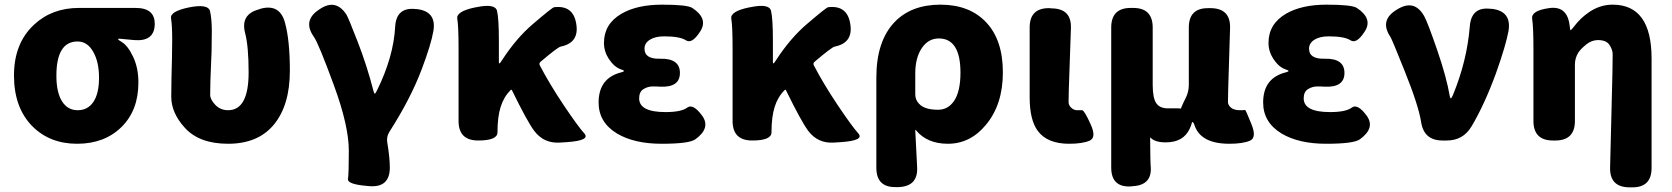

<svg xmlns="http://www.w3.org/2000/svg" viewBox="-20 -603 7175 824"><path d="M119 -61Q40 -141 40 -279Q40 -417 126 -497Q203 -569 319 -569H562Q647 -569 644 -496Q641 -424 556 -431L492 -437Q487 -437 487 -434.5Q487 -432 502 -423Q528 -408 551 -360Q574 -312 574 -249Q574 -129 501 -57.5Q428 14 311 14Q194 14 119 -61ZM381 -379Q356 -425 313 -425Q222 -425 222 -278Q222 -207 246 -168.5Q270 -130 313.5 -130Q357 -130 381 -166Q405 -202 405 -269Q405 -336 381 -379Z M959 14Q834 14 772 -56Q715 -119 715 -188Q715 -231 716 -274L718 -351Q719 -392 719 -433Q719 -495 714 -524.5Q709 -554 790 -571Q874 -588 881.5 -554.5Q889 -521 889 -470Q889 -427 888 -384L883 -257Q882 -216 882 -196Q882 -176 904 -153Q926 -130 959 -130Q1047 -130 1047 -292Q1047 -404 1032 -461Q1011 -542 1092 -563L1100 -566Q1181 -587 1203 -506Q1224 -430 1224 -300Q1224 -152 1156 -69Q1088 14 959 14Z M1556 195Q1470 188 1473.5 165Q1477 142 1477 44Q1477 -63 1413 -237Q1347 -417 1327 -445Q1278 -514 1348 -561L1351 -563Q1421 -611 1467 -540Q1475 -527 1515 -424Q1555 -321 1583 -212Q1586 -201 1588.5 -201Q1591 -201 1598 -215Q1669 -359 1676 -489Q1681 -574 1766 -564H1769Q1854 -554 1840 -470Q1830 -412 1790 -306Q1742 -179 1651 -37Q1638 -16 1642 8Q1653 74 1653 116Q1653 202 1567 196Z M2382 9Q2314 13 2273 -41Q2244 -79 2177 -216Q2175 -220 2171 -216Q2142 -187 2128.5 -144Q2115 -101 2115 -35Q2115 0 2032 0Q1948 0 1948 -84V-392Q1948 -491 1942.5 -522.5Q1937 -554 2018 -571L2024 -572Q2105 -589 2113 -556.5Q2121 -524 2121 -427V-336Q2121 -331 2123.5 -331Q2126 -331 2136 -347Q2196 -439 2266 -499Q2350 -571 2358 -572Q2440 -582 2453 -501Q2467 -419 2386 -403Q2373 -400 2300 -338Q2292 -331 2297 -322Q2337 -245 2397 -155Q2460 -61 2487.5 -30.5Q2515 0 2413 7Z M2628 -30Q2549 -78 2549 -163Q2549 -269 2648 -293Q2658 -296 2658 -298.5Q2658 -301 2646 -305Q2617 -314 2593 -350Q2572 -382 2572 -419Q2572 -500 2647 -544Q2714 -583 2821.5 -583Q2929 -583 2951 -569Q3021 -523 2985 -468Q2950 -413 2924 -430Q2898 -447 2830 -447Q2792 -447 2769 -432.5Q2746 -418 2746 -394Q2746 -349 2813 -351Q2898 -353 2898 -290Q2898 -227 2813 -231Q2802 -232 2781 -232Q2760 -232 2741.5 -220.5Q2723 -209 2723 -181Q2723 -122 2836 -122Q2904 -122 2929 -141Q2954 -160 2993 -107Q3032 -54 2964 -5Q2937 14 2819.5 14Q2702 14 2628 -30Z M3558 9Q3490 13 3449 -41Q3420 -79 3353 -216Q3351 -220 3347 -216Q3318 -187 3304.5 -144Q3291 -101 3291 -35Q3291 0 3208 0Q3124 0 3124 -84V-392Q3124 -491 3118.5 -522.5Q3113 -554 3194 -571L3200 -572Q3281 -589 3289 -556.5Q3297 -524 3297 -427V-336Q3297 -331 3299.5 -331Q3302 -331 3312 -347Q3372 -439 3442 -499Q3526 -571 3534 -572Q3616 -582 3629 -501Q3643 -419 3562 -403Q3549 -400 3476 -338Q3468 -331 3473 -322Q3513 -245 3573 -155Q3636 -61 3663.5 -30.5Q3691 0 3589 7Z M3826 200Q3741 202 3741 117V-270Q3741 -426 3819 -508Q3891 -583 4016 -583Q4141 -583 4212.5 -507Q4284 -431 4284 -292.5Q4284 -154 4211 -67Q4144 14 4048 14Q3959 14 3911 -44Q3908 -48 3908 -43L3916 113Q3921 197 3836 200ZM4006 -132Q4048 -132 4074 -169Q4102 -210 4102 -291Q4102 -438 4009 -438Q3964 -438 3936 -396.5Q3908 -355 3908 -287V-198Q3908 -174 3925 -157Q3948 -132 4006 -132Z M4568 14Q4475 14 4434 -41Q4399 -88 4399 -185V-485Q4399 -569 4483 -568L4494 -567Q4579 -566 4576 -482L4567 -220Q4566 -179 4566 -165Q4566 -151 4577.5 -140.5Q4589 -130 4602 -130Q4615 -130 4624 -130Q4634 -129 4660 -71Q4687 -13 4656.5 0.5Q4626 14 4568 14Z M4834 197Q4749 202 4749 116V-485Q4749 -569 4833 -569H4843Q4927 -569 4927 -485V-239Q4927 -183 4942 -160.5Q4957 -138 4992 -138H5031Q5126 -138 5086 -51Q5059 8 4983 8Q4938 8 4919 -11Q4916 -15 4916 -10Q4917 102 4918 106Q4928 191 4842 196ZM5097 -79Q5016 -79 5060 -165L5068 -181Q5082 -208 5082 -239V-485Q5082 -569 5166 -568H5178Q5262 -566 5259 -482L5251 -220Q5250 -179 5250 -165.5Q5250 -152 5263 -141Q5276 -130 5302 -130Q5321 -130 5323.5 -131Q5326 -132 5350 -72Q5375 -12 5344 1Q5313 14 5256 14Q5132 14 5106 -67Q5102 -79 5097 -79Z M5480 -30Q5401 -78 5401 -163Q5401 -269 5500 -293Q5510 -296 5510 -298.5Q5510 -301 5498 -305Q5469 -314 5445 -350Q5424 -382 5424 -419Q5424 -500 5499 -544Q5566 -583 5673.5 -583Q5781 -583 5803 -569Q5873 -523 5837 -468Q5802 -413 5776 -430Q5750 -447 5682 -447Q5644 -447 5621 -432.5Q5598 -418 5598 -394Q5598 -349 5665 -351Q5750 -353 5750 -290Q5750 -227 5665 -231Q5654 -232 5633 -232Q5612 -232 5593.5 -220.5Q5575 -209 5575 -181Q5575 -122 5688 -122Q5756 -122 5781 -141Q5806 -160 5845 -107Q5884 -54 5816 -5Q5789 14 5671.5 14Q5554 14 5480 -30Z M6171 0Q6091 0 6079 -79Q6068 -150 6008 -299Q5955 -432 5947 -445Q5900 -515 5972 -560L5977 -563Q6050 -608 6092 -534Q6106 -510 6148 -388Q6188 -272 6202 -190Q6204 -181 6206.5 -181Q6209 -181 6215 -194Q6276 -341 6288 -491Q6295 -576 6379 -565H6384Q6468 -554 6454 -470Q6443 -409 6400 -288Q6350 -152 6295 -60Q6259 0 6189 0Z M6972 201Q6888 200 6890 116L6900 -289Q6901 -330 6901 -371Q6901 -389 6887.5 -410Q6874 -431 6838 -431Q6811 -431 6788 -412.5Q6765 -394 6754 -378Q6739 -354 6739 -326V-84Q6739 0 6655 0H6645Q6561 0 6561 -84V-392Q6561 -487 6555.5 -522Q6550 -557 6627 -568Q6705 -580 6716 -496L6718 -481Q6719 -473 6720.5 -473Q6722 -473 6735 -489Q6763 -526 6800 -551Q6847 -583 6901 -583Q7068 -583 7068 -352V118Q7068 202 6984 201Z"/></svg>

Font: Resource Han Rounded KR Heavy
Style: Regular
Weight: 900
Designer: Cyano Hao (round all glyphs); Ryoko NISHIZUKA 西塚涼子 (kana, bopomofo & ideographs); Paul D. Hunt (Latin, Greek & Cyrillic)
Foundry: Cyano Hao
Version: 0.990